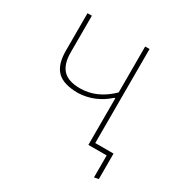

<svg xmlns="http://www.w3.org/2000/svg" viewBox="-135 -557 730 764"><g transform="rotate(30 230.0 -175.5)"><path d="M316 0V-214H312Q253 -161 177 -158Q110 -158 80.5 -187Q51 -216 51 -280V-452H71V-284Q71 -230 95.5 -204Q120 -178 174 -178Q252 -178 316 -241V-452H336V-20H420V97L400 101V0Z"/></g></svg>

Font: Alegreya Sans Thin
Style: Regular
Weight: 100
Designer: Juan Pablo del Peral
Foundry: Huerta Tipografica
Version: Version 2.007